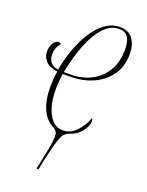

<svg xmlns="http://www.w3.org/2000/svg" viewBox="-143 -617 686 898"><g transform="rotate(20 200.0 -168.0)"><path d="M154 210Q168 147 176 105Q184 63 184 40Q184 24 179 16.5Q174 9 163 2Q127 -14 105.5 -58.5Q84 -103 84 -174Q84 -211 90 -250Q49 -255 31 -275.5Q13 -296 13 -320Q13 -348 24.5 -365Q36 -382 49 -382Q55 -382 62 -377Q40 -349 40 -320Q40 -266 91 -260Q100 -312 118 -362.5Q136 -413 162 -454.5Q188 -496 222 -521Q256 -546 296 -546Q337 -546 359 -518.5Q381 -491 381 -441Q381 -380 350.5 -337Q320 -294 269 -271Q218 -248 156 -248H118Q117 -242 114.5 -218Q112 -194 112 -169Q112 -95 137.5 -47.5Q163 0 208 0Q245 0 274 -30Q303 -60 317 -100Q319 -99 320.5 -96Q322 -93 322 -85Q322 -61 299 -33Q276 -5 238 6Q228 10 219.5 19Q211 28 203.5 48.5Q196 69 186.5 107.5Q177 146 164 210ZM152 -258Q210 -258 255 -281Q300 -304 326.5 -348Q353 -392 353 -453Q353 -497 338.5 -516.5Q324 -536 295 -536Q253 -536 219 -499.5Q185 -463 160 -400Q135 -337 120 -258Z"/></g></svg>

Font: Noto Serif Display ExtraCondensed Thin
Style: Italic
Weight: 100
Width: 2
Italic angle: -12°
Designer: Monotype Design Team
Foundry: Monotype Imaging Inc.
Version: Version 2.009